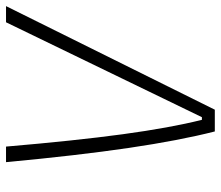

<svg xmlns="http://www.w3.org/2000/svg" viewBox="-80 -666 734 638"><g transform="rotate(90 287.0 -347.0)"><path d="M-11.7 0 332.5 -693.8H404.8Q434.6 -577.1 459.5 -408.4Q484.4 -239.7 506.8 0H455.1Q435.5 -229.5 414.1 -387.5Q392.6 -545.4 366.2 -650.9H357.4L42 0Z"/></g></svg>

Font: Cascadia Code ExtraLight
Style: Italic
Weight: 200
Italic angle: -10°
Monospace: yes
Designer: Aaron Bell
Foundry: Saja Typeworks
Version: Version 2404.023; ttfautohint (v1.8.4)